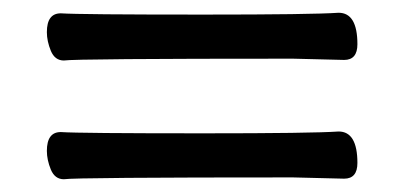

<svg xmlns="http://www.w3.org/2000/svg" viewBox="-20 -402 640 304"><path d="M81.1 -118.2Q66.9 -118.2 60.5 -133.5Q54.2 -148.9 54.2 -163.1Q54.2 -192.9 76.2 -192.9Q106 -190.9 301.8 -190.9Q474.1 -190.9 516.1 -193.8Q545.9 -193.8 545.9 -144Q545.9 -119.1 524.9 -119.1L443.8 -121.1Q99.1 -121.1 81.1 -118.2ZM81.1 -306.2Q66.9 -306.2 60.5 -321.5Q54.2 -336.9 54.2 -351.1Q54.2 -380.9 76.2 -380.9Q106 -378.9 301.8 -378.9Q474.1 -378.9 516.1 -381.8Q545.9 -381.8 545.9 -332Q545.9 -307.1 524.9 -307.1L443.8 -309.1Q99.1 -309.1 81.1 -306.2Z"/></svg>

Font: LXGW WenKai Screen
Style: Regular
Weight: 400
Designer: LXGW / Fontworks Inc.
Foundry: LXGW / Fontworks Inc.
Version: Version 1.510;January 18,2025